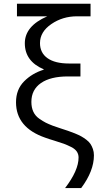

<svg xmlns="http://www.w3.org/2000/svg" viewBox="-20 -751 571 1001"><path d="M63.5 -217.8Q63.5 -284.2 105.5 -326.7Q147.5 -369.1 208 -387.7V-389.6Q109.4 -431.6 109.4 -525.4Q109.4 -615.2 226.6 -666H68.4V-731.4H452.1V-666H381.8Q306.6 -666 247.6 -625.5Q188.5 -585 188.5 -526.4Q188.5 -475.6 227.5 -447.8Q266.6 -419.9 339.8 -419.9H399.4V-352.5H334Q243.2 -352.5 193.4 -317.9Q143.6 -283.2 143.6 -219.7Q143.6 -190.4 153.8 -168.5Q164.1 -146.5 184.6 -132.3Q205.1 -118.2 218.8 -111.3Q232.4 -104.5 254.9 -95.7Q268.6 -90.8 294.9 -82Q321.3 -73.2 335 -68.8Q348.6 -64.5 370.1 -55.7Q391.6 -46.9 403.8 -40Q416 -33.2 430.2 -22.5Q444.3 -11.7 451.7 -0.5Q459 10.7 464.4 25.9Q469.7 41 469.7 58.6Q469.7 140.6 403.3 229.5H319.3Q389.6 137.7 389.6 70.3Q389.6 52.7 380.4 39.1Q371.1 25.4 350.6 15.1Q330.1 4.9 313 -1.5Q295.9 -7.8 263.7 -17.6Q231.4 -27.3 215.8 -33.2Q63.5 -85.9 63.5 -217.8Z"/></svg>

Font: Gothic A1
Style: Regular
Weight: 400
Designer: HanYang I&C Co.,Ltd.
Foundry: HanYang I&C Co.,Ltd.
Version: Version 2.50